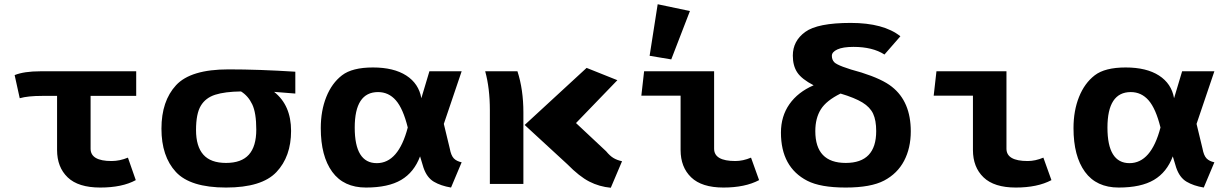

<svg xmlns="http://www.w3.org/2000/svg" viewBox="-20 -867 5798 905"><path d="M49 -513Q93 -531 171 -531H622V-415H407V-166Q407 -108 506 -108Q544 -108 583 -124L620 -18Q556 17 452.5 17Q349 17 299 -31Q249 -79 249 -160V-415H179Q111 -415 73 -404Z M1057 -540Q1200 -540 1372 -529V-426L1272 -434Q1352 -371 1352 -250Q1352 -129 1283 -56Q1214 17 1045.5 17Q877 17 809 -56.5Q741 -130 741 -260.5Q741 -391 810 -465.5Q879 -540 1057 -540ZM1116 -436Q1040 -435 994.5 -420.5Q949 -406 926.5 -368.5Q904 -331 904 -254Q904 -177 938.5 -138Q973 -99 1045.5 -99Q1118 -99 1153 -138Q1188 -177 1188 -256Q1188 -335 1169 -375Q1150 -415 1116 -436Z M1492 -263Q1492 -345 1518 -410Q1544 -475 1592 -512Q1640 -549 1738 -549Q1836 -549 1895 -511Q1954 -473 1966 -404L2004 -531H2156L2072 -283L2100 -167Q2106 -134 2119 -120.5Q2132 -107 2156 -102L2106 17Q2058 9 2025 -10.5Q1992 -30 1976 -77L1960 -130Q1932 -55 1871 -19Q1810 17 1705 17Q1600 17 1546 -57Q1492 -131 1492 -263ZM1756 -98Q1858 -98 1902 -266Q1880 -355 1846 -394Q1812 -433 1762 -433Q1652 -433 1652 -265.5Q1652 -98 1756 -98Z M2267 -531H2419Q2447 -445 2447 -337V0H2289V-348Q2289 -451 2267 -531ZM2453 -278 2745 -547 2890 -489 2695 -287 2837 -154Q2855 -132 2872 -122Q2889 -112 2912 -107L2859 18Q2805 13 2758 -11Q2711 -35 2654 -93Z M3003 -416 3016 -531H3346V-166Q3346 -108 3446 -108Q3482 -108 3520 -124L3558 -18Q3492 17 3390 17Q3288 17 3238 -31Q3188 -79 3188 -160V-416ZM3042 -604 3080 -847 3232 -815 3144 -587Z M3661 -242Q3661 -319 3701 -376Q3741 -433 3815 -465Q3759 -494 3738 -525.5Q3717 -557 3717 -605Q3717 -674 3775.5 -716.5Q3834 -759 3989.5 -759Q4145 -759 4224 -696L4149 -610Q4093 -646 4003 -646Q3953 -646 3927 -634Q3901 -622 3901 -604Q3901 -586 3912 -574Q3930 -555 4041 -525Q4139 -494 4184 -458Q4273 -388 4273 -248Q4273 -169 4241.5 -109Q4210 -49 4147.5 -16Q4085 17 3966 17Q3847 17 3785 -15Q3661 -79 3661 -242ZM3823 -249Q3823 -99 3966.5 -99Q4110 -99 4110 -249Q4110 -300 4095.5 -331Q4081 -362 4045 -384Q4009 -406 3942 -426Q3875 -393 3849 -351.5Q3823 -310 3823 -249Z M4381 -416 4394 -531H4724V-166Q4724 -108 4824 -108Q4860 -108 4898 -124L4936 -18Q4870 17 4768 17Q4666 17 4616 -31Q4566 -79 4566 -160V-416Z M5040 -263Q5040 -345 5066 -410Q5092 -475 5140 -512Q5188 -549 5286 -549Q5384 -549 5443 -511Q5502 -473 5514 -404L5552 -531H5704L5620 -283L5648 -167Q5654 -134 5667 -120.5Q5680 -107 5704 -102L5654 17Q5606 9 5573 -10.5Q5540 -30 5524 -77L5508 -130Q5480 -55 5419 -19Q5358 17 5253 17Q5148 17 5094 -57Q5040 -131 5040 -263ZM5304 -98Q5406 -98 5450 -266Q5428 -355 5394 -394Q5360 -433 5310 -433Q5200 -433 5200 -265.5Q5200 -98 5304 -98Z"/></svg>

Font: Fix15 Mono
Style: Bold
Weight: 700
Designer: Carrois Corporate & Edenspiekermann AG
Foundry: Carrois Corporate GbR & Edenspiekermann AG
Version: Version 3.206